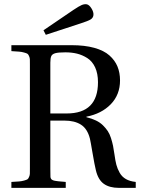

<svg xmlns="http://www.w3.org/2000/svg" viewBox="-20 -911 684 931"><path d="M190.9 -764.2 335.9 -862.8Q362.8 -880.9 376 -886.5Q389.2 -892.1 400.9 -890.1Q412.6 -887.7 423.6 -870.1Q434.6 -852.5 433.1 -837.9Q431.6 -824.2 419.4 -816.7Q407.2 -809.1 372.1 -797.9L202.1 -742.2ZM35.2 0V-28.8Q60.5 -30.3 72.8 -31.2Q85 -32.2 97.2 -35.6Q109.4 -39.1 113.3 -41.7Q117.2 -44.4 120.8 -52.7Q124.5 -61 124.8 -68.6Q125 -76.2 125 -92.8V-599.1Q125 -615.7 124.8 -623.3Q124.5 -630.9 120.8 -639.2Q117.2 -647.5 113.3 -650.1Q109.4 -652.8 97.2 -656.2Q85 -659.7 72.8 -660.6Q60.5 -661.6 35.2 -663.1V-691.9H327.1Q390.6 -691.9 437.3 -679Q483.9 -666 510.5 -642.3Q537.1 -618.7 549.6 -588.6Q562 -558.6 562 -521Q562 -451.7 517.1 -405.5Q472.2 -359.4 398.9 -345.2V-342.8Q424.8 -336.4 444.8 -326.9Q464.8 -317.4 478.8 -303.7Q492.7 -290 502.2 -275.9Q511.7 -261.7 518.1 -241.7Q524.4 -221.7 528.1 -204.1Q531.7 -186.5 535.2 -161.1Q539.1 -131.8 544.2 -112.3Q549.3 -92.8 560.3 -73.2Q571.3 -53.7 590.6 -42.7Q609.9 -31.7 638.2 -28.8V0H557.1Q510.7 0 483.2 -19.8Q455.6 -39.6 444.8 -85.9Q438.5 -111.3 428.7 -169.2Q418.9 -227.1 416 -238.8Q403.8 -286.6 372.8 -306.4Q341.8 -326.2 293 -326.2H224.1V-92.8Q224.1 -60.5 224.6 -54.2Q225.1 -47.9 227.1 -44.9Q228 -43 229.7 -41.3Q231.4 -39.6 234.1 -38.3Q236.8 -37.1 239.3 -36.1Q241.7 -35.2 246.1 -34.4Q250.5 -33.7 253.9 -33.2Q257.3 -32.7 263.2 -32Q269 -31.2 273.4 -31Q277.8 -30.8 285.6 -30Q293.5 -29.3 298.8 -28.8V0ZM224.1 -360.8H303.2Q455.1 -360.8 455.1 -512.2Q455.1 -554.7 441.2 -584.5Q427.2 -614.3 403.3 -629.4Q379.4 -644.5 353.5 -650.9Q327.6 -657.2 296.9 -657.2Q263.2 -657.2 248.3 -653.1Q233.4 -648.9 228.8 -639.2Q224.1 -629.4 224.1 -606.9Z"/></svg>

Font: Heuristica
Style: Regular
Weight: 400
Version: Version 1.0.2